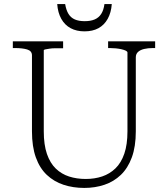

<svg xmlns="http://www.w3.org/2000/svg" viewBox="-20 -913 825 943"><path d="M195 -268Q195 -202 210.5 -157Q226 -112 254 -85Q282 -58 319.5 -46Q357 -34 401 -34Q445 -34 482 -46.5Q519 -59 547 -86Q575 -113 590.5 -158Q606 -203 606 -268V-655Q606 -660 598 -664Q590 -668 577 -671Q564 -674 549 -675.5Q534 -677 520 -677H511V-710H742V-677H731Q707 -677 688 -672.5Q669 -668 658 -658Q647 -648 647 -631V-268Q647 -193 627.5 -140Q608 -87 573.5 -54Q539 -21 493 -5.5Q447 10 394 10Q339 10 292 -5.5Q245 -21 210 -54Q175 -87 156 -140Q137 -193 137 -268V-641Q137 -663 113.5 -670Q90 -677 54 -677H43V-710H290V-676H281Q267 -676 251.5 -676Q236 -676 223.5 -674Q211 -672 203 -670.5Q195 -669 195 -666ZM395 -759Q435 -759 463.5 -774.5Q492 -790 509 -820.5Q526 -851 529 -893H493Q489 -863 477 -844.5Q465 -826 445 -817.5Q425 -809 396 -809Q367 -809 347.5 -817.5Q328 -826 316.5 -844.5Q305 -863 300 -893H261Q264 -851 281 -820.5Q298 -790 327 -774.5Q356 -759 395 -759Z"/></svg>

Font: Roboto Serif 36pt ExtraLight
Style: Regular
Weight: 250
Designer: Greg Gazdowicz
Foundry: Commercial Type
Version: Version 1.008